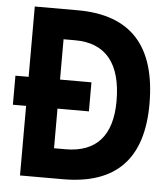

<svg xmlns="http://www.w3.org/2000/svg" viewBox="-51 -739 688 785"><g transform="rotate(5 293.0 -346.5)"><path d="M5.9 -285.6H60.1V0H236.3C453.6 0 562 -111.8 562 -336.9C562 -575.7 453.6 -693.4 236.3 -693.4H60.1V-404.8H5.9ZM189 -123V-285.6H317.9V-404.8H189V-570.3H236.3C363.3 -570.3 426.8 -490.2 426.8 -336.9C426.8 -196.8 363.3 -123 236.3 -123Z"/></g></svg>

Font: CaskaydiaCove Nerd Font
Style: Bold
Weight: 700
Designer: Aaron Bell
Foundry: Saja Typeworks
Version: Version 2111.1;Nerd Fonts 2.3.0